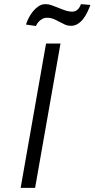

<svg xmlns="http://www.w3.org/2000/svg" viewBox="-20 -910 458 930"><path d="M273 -699 150 0H80L203 -699ZM106 -791Q110 -805 118.5 -822Q127 -839 139 -854Q151 -869 166.5 -879.5Q182 -890 200 -890Q215 -890 229 -885Q243 -880 258 -874Q273 -868 288.5 -862Q304 -856 321 -854Q358 -849 372 -890L418 -886Q412 -870 403.5 -852Q395 -834 383.5 -819Q372 -804 357 -794.5Q342 -785 324 -785Q308 -785 294.5 -791Q281 -797 267.5 -804.5Q254 -812 239.5 -818Q225 -824 207 -824Q191 -824 176.5 -813Q162 -802 154 -784Z"/></svg>

Font: Fz Poppins Light
Style: Italic
Weight: 300
Italic angle: -10°
Designer: Ninad Kale (Devanagari), Jonny Pinhorn (Latin)
Foundry: Indian Type Foundry
Version: Vit hóa bi Vntype.Com & FontZin.Com